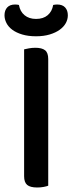

<svg xmlns="http://www.w3.org/2000/svg" viewBox="-24 -826 321 852"><path d="M190 -2Q183 1 169.5 3.5Q156 6 141 6Q110 6 96.5 -5.5Q83 -17 83 -44V-607Q91 -609 104.5 -611.5Q118 -614 133 -614Q162 -614 176 -603Q190 -592 190 -564ZM136 -742Q168 -742 187.5 -758.5Q207 -775 212 -804Q217 -805 221 -805.5Q225 -806 230 -806Q253 -806 265 -793Q277 -780 277 -758Q277 -740 268 -723.5Q259 -707 241 -694Q223 -681 196.5 -673Q170 -665 136 -665Q101 -665 74.5 -673Q48 -681 30.5 -694Q13 -707 4.5 -724Q-4 -741 -4 -758Q-4 -780 8 -793Q20 -806 43 -806Q48 -806 52 -805.5Q56 -805 60 -804Q65 -775 85 -758.5Q105 -742 136 -742Z"/></svg>

Font: Baloo Thambi 2 Medium
Style: Regular
Weight: 500
Designer: Aadarsh Rajan and Ek Type
Foundry: Ek Type
Version: Version 1.640;hotconv 1.0.111;makeotfexe 2.5.65597; ttfautoh